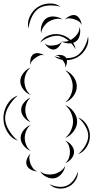

<svg xmlns="http://www.w3.org/2000/svg" viewBox="-119 -1019 547 1125"><path d="M116 -770Q133 -799 166.5 -811.5Q200 -824 233 -817Q266 -811 292.5 -787Q319 -763 324 -730Q308 -759 283 -780.5Q258 -802 231 -808Q205 -813 173.5 -802Q142 -791 116 -770ZM60 -639Q56 -654 60 -673Q64 -692 76 -701Q89 -710 108 -707Q127 -704 140 -695Q125 -699 112.5 -693.5Q100 -688 90 -681Q80 -674 70.5 -664Q61 -654 60 -639ZM207 -695Q221 -699 239 -696.5Q257 -694 266 -683Q275 -672 273 -653.5Q271 -635 263 -623Q266 -637 260 -648Q254 -659 247 -668Q240 -677 231 -685.5Q222 -694 207 -695ZM60 -463Q36 -472 18 -495Q0 -518 0 -543Q0 -568 18 -591Q36 -614 60 -623Q41 -607 32.5 -585Q24 -563 24 -543Q24 -523 32.5 -501Q41 -479 60 -463ZM263 -607Q291 -597 311 -570Q331 -543 331 -513Q331 -483 311 -456Q291 -429 263 -419Q286 -438 296.5 -463.5Q307 -489 307 -513Q307 -537 296.5 -562.5Q286 -588 263 -607ZM-15 -195Q-54 -209 -76.5 -247Q-99 -285 -99 -327Q-99 -369 -76.5 -407Q-54 -445 -15 -459Q-47 -432 -68 -396Q-89 -360 -89 -327Q-89 -294 -68 -258Q-47 -222 -15 -195ZM60 -303Q39 -311 22 -331.5Q5 -352 5 -375Q5 -398 22 -418.5Q39 -439 60 -447Q43 -432 36 -412.5Q29 -393 29 -375Q29 -357 36 -337.5Q43 -318 60 -303ZM263 -403Q291 -393 312 -365Q333 -337 333 -307Q333 -277 312 -249Q291 -221 263 -211Q286 -230 297.5 -256.5Q309 -283 309 -307Q309 -331 297.5 -357.5Q286 -384 263 -403ZM338 -331Q370 -319 389 -288Q408 -257 408 -223Q408 -189 389 -158Q370 -127 338 -115Q364 -137 381 -166.5Q398 -196 398 -223Q398 -250 381 -279.5Q364 -309 338 -331ZM60 -135Q38 -143 20 -165Q2 -187 2 -211Q2 -235 20 -257Q38 -279 60 -287Q42 -272 34 -251Q26 -230 26 -211Q26 -192 34 -171Q42 -150 60 -135ZM263 -195Q283 -188 299 -169Q315 -150 315 -129Q315 -108 299 -89Q283 -70 263 -63Q279 -76 285 -94Q291 -112 291 -129Q291 -146 285 -164Q279 -182 263 -195ZM100 -15Q82 -15 63 -24.5Q44 -34 38 -51Q31 -67 39 -87.5Q47 -108 60 -119Q51 -104 53 -88Q55 -72 60 -59Q65 -46 74 -33.5Q83 -21 100 -15ZM263 -47Q260 -23 242.5 -1.5Q225 20 202 25Q178 30 153 17.5Q128 5 116 -15Q135 0 156.5 2.5Q178 5 196 1Q215 -3 233.5 -14.5Q252 -26 263 -47ZM337 -14Q339 15 321.5 40.5Q304 66 278 77Q252 89 221.5 85Q191 81 171 60Q197 73 225 75.5Q253 78 274 68Q295 59 312 36.5Q329 14 337 -14ZM48 -852Q39 -886 55 -921Q71 -956 100 -976Q129 -996 167.5 -998.5Q206 -1001 235 -980Q200 -989 164.5 -986.5Q129 -984 106 -968Q82 -951 67 -919Q52 -887 48 -852ZM262 -905Q273 -918 291.5 -926Q310 -934 325 -929Q340 -923 349.5 -905.5Q359 -888 359 -872Q354 -887 341.5 -894.5Q329 -902 317 -906Q305 -910 290.5 -911.5Q276 -913 262 -905ZM122 -824Q117 -847 125.5 -873Q134 -899 153 -912Q173 -925 200.5 -922Q228 -919 247 -905Q224 -912 203 -907Q182 -902 166 -892Q151 -882 138 -864.5Q125 -847 122 -824ZM347 -862Q354 -841 349 -816Q344 -791 328 -778Q311 -764 286 -764.5Q261 -765 242 -776Q263 -772 281.5 -779Q300 -786 313 -797Q326 -807 336.5 -823.5Q347 -840 347 -862ZM397 -806Q404 -770 385 -736Q366 -702 335 -684Q304 -666 265 -666.5Q226 -667 198 -690Q232 -678 268.5 -678Q305 -678 330 -692Q355 -707 373 -738.5Q391 -770 397 -806ZM242 -776Q239 -761 226 -746Q213 -731 198 -729Q182 -727 166 -739Q150 -751 144 -765Q155 -754 168.5 -752.5Q182 -751 195 -753Q207 -754 220.5 -758.5Q234 -763 242 -776Z"/></svg>

Font: Rubik Puddles
Style: Regular
Weight: 400
Designer: Hubert and Fischer, NaN
Foundry: Hubert and Fischer, NaN
Version: Version 2.200